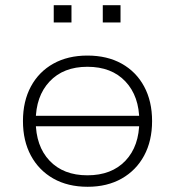

<svg xmlns="http://www.w3.org/2000/svg" viewBox="-20 -708 671 736"><path d="M316 8Q240 8 184.5 -23.5Q129 -55 98.5 -111.5Q68 -168 68 -244Q68 -320 98.5 -376.5Q129 -433 184.5 -464Q240 -495 315 -495Q391 -495 446.5 -464Q502 -433 532.5 -376.5Q563 -320 563 -244Q563 -168 532.5 -111.5Q502 -55 446.5 -23.5Q391 8 316 8ZM315 -36Q408 -36 461 -92Q514 -148 514 -244Q514 -339 461 -395.5Q408 -452 315 -452Q223 -452 170 -395.5Q117 -339 117 -244Q117 -148 170 -92Q223 -36 315 -36ZM95 -224V-264H536V-224ZM374 -622V-688H442V-622ZM186 -622V-688H254V-622Z"/></svg>

Font: Nunito Sans 10pt SemiExpanded ExtraLight
Style: Regular
Weight: 250
Width: 6
Designer: Vernon Adams
Foundry: Vernon Adams
Version: Version 3.101;gftools[0.9.27]